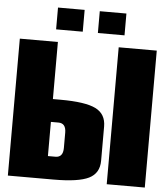

<svg xmlns="http://www.w3.org/2000/svg" viewBox="-59 -953 879 1006"><g transform="rotate(5 380.0 -450.0)"><path d="M205.1 -785.2V-899.9H345.2V-785.2ZM424.8 -785.2V-899.9H564.9V-785.2ZM540 -720.2H740.2V0H540ZM220.2 -120.1H259.8Q299.8 -120.1 299.8 -169.9V-250Q299.8 -299.8 259.8 -299.8H220.2ZM20 0V-720.2H220.2V-419.9H259.8Q391.1 -419.9 445.6 -392.8Q500 -365.7 500 -299.8V-120.1Q500 -54.2 445.6 -27.1Q391.1 0 259.8 0Z"/></g></svg>

Font: Mikodacs
Style: Regular
Weight: 400
Designer: gluk (gluksza@wp.pl)
Foundry: gluk (gluksza@wp.pl)
Version: Version 0.28